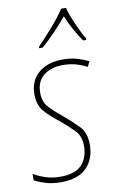

<svg xmlns="http://www.w3.org/2000/svg" viewBox="-90 -813 527 871"><g transform="rotate(-10 173.5 -377.5)"><path d="M120 10Q199 10 238 -30Q277 -70 277 -136Q277 -191 247.5 -221Q218 -251 178 -285Q143 -313 119.5 -338.5Q96 -364 96 -405Q96 -458 130 -485Q164 -512 219 -512Q254 -512 282 -503.5Q310 -495 329 -484L341 -508Q320 -519 290.5 -528Q261 -537 220 -537Q154 -537 111.5 -502Q69 -467 69 -403Q69 -352 96.5 -322Q124 -292 162 -263Q199 -232 224.5 -205.5Q250 -179 250 -135Q250 -80 219.5 -47.5Q189 -15 121 -15Q84 -15 52 -25.5Q20 -36 -2 -50V-20Q16 -10 47 0Q78 10 120 10ZM126 -606H143Q175 -634 206.5 -667Q238 -700 262 -729Q274 -698 292.5 -665Q311 -632 329 -606H343L344 -613Q327 -640 306.5 -687Q286 -734 278 -765H256Q233 -730 195 -686.5Q157 -643 127 -613Z"/></g></svg>

Font: Noto Sans UI SemiCondensed Thin
Style: Italic
Weight: 250
Width: 4
Italic angle: -12°
Designer: Monotype Design Team
Foundry: Monotype Imaging Inc.
Version: Version 1.901